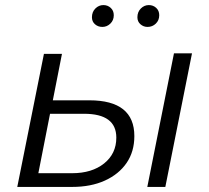

<svg xmlns="http://www.w3.org/2000/svg" viewBox="-20 -736 824 756"><path d="M332 -341Q509 -341 509 -200Q509 -139 478.5 -94.5Q448 -50 393 -25Q338 0 264 0H48L153 -524H224L188 -341ZM264 -54Q342 -54 390 -92.5Q438 -131 438 -194Q438 -288 311 -288H177L131 -54ZM560 0 665 -526H736L631 0ZM561 -630Q545 -630 533 -640.5Q521 -651 521 -668Q521 -689 534.5 -702.5Q548 -716 566 -716Q583 -716 595 -705Q607 -694 607 -676Q607 -656 593.5 -643Q580 -630 561 -630ZM383 -630Q366 -630 354 -640.5Q342 -651 342 -668Q342 -689 355.5 -702.5Q369 -716 387 -716Q404 -716 416 -705Q428 -694 428 -676Q428 -656 414.5 -643Q401 -630 383 -630Z"/></svg>

Font: Montserrat
Style: Italic
Weight: 400
Italic angle: -11.3°
Designer: Julieta Ulanovsky
Foundry: Julieta Ulanovsky
Version: Version 9.000; ttfautohint (v1.8.4.7-5d5b)